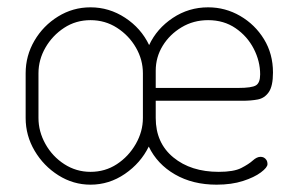

<svg xmlns="http://www.w3.org/2000/svg" viewBox="-20 -498 804 524"><path d="M227 6Q180 6 139.5 -19.5Q99 -45 74.5 -86.5Q50 -128 50 -176V-298Q50 -346 74 -387Q98 -428 138.5 -453Q179 -478 227 -478Q278 -478 321.5 -449.5Q365 -421 387 -375Q408 -420 451.5 -449Q495 -478 548 -478Q595 -478 635.5 -454.5Q676 -431 700.5 -391Q725 -351 725 -300Q725 -263 713.5 -246.5Q702 -230 683.5 -226.5Q665 -223 642 -223H405V-176Q405 -108 453 -68.5Q501 -29 577 -29Q618 -29 638.5 -39.5Q659 -50 670 -60Q681 -70 691 -70Q696 -70 700 -68Q704 -66 707 -61.5Q710 -57 710 -50Q710 -41 692 -27.5Q674 -14 643 -4Q612 6 571 6Q506 6 457.5 -22Q409 -50 386 -98Q364 -53 321 -23.5Q278 6 227 6ZM227 -29Q267 -29 299 -50Q331 -71 350.5 -105Q370 -139 370 -176V-298Q370 -335 351 -368Q332 -401 299.5 -422Q267 -443 227 -443Q187 -443 155 -422Q123 -401 104 -368Q85 -335 85 -298V-176Q85 -139 104 -105Q123 -71 155.5 -50Q188 -29 227 -29ZM405 -258H630Q667 -258 678.5 -265Q690 -272 690 -295Q690 -331 672.5 -365Q655 -399 623 -421Q591 -443 548 -443Q508 -443 475.5 -423.5Q443 -404 424 -373Q405 -342 405 -305Z"/></svg>

Font: Dosis ExtraLight
Style: Regular
Weight: 250
Designer: EdgarTolentino, PabloImpallari, IginoMarini
Foundry: EdgarTolentino, PabloImpallari, IginoMarini
Version: Version 3.001; ttfautohint (v1.8.2)